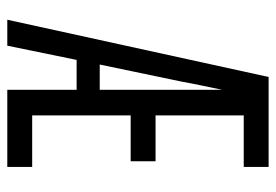

<svg xmlns="http://www.w3.org/2000/svg" viewBox="-138 -638 775 540"><g transform="rotate(90 250.0 -367.5)"><path d="M35 0 196 -735H449V-665H304V-417H433V-347H304V-70H449V0H232V-195H148L108 0ZM161 -260H232V-604Q226 -575 220 -546.5Q214 -518 209 -490Z"/></g></svg>

Font: Moesevka
Style: Regular
Weight: 400
Monospace: yes
Designer: Belleve Invis
Foundry: Belleve Invis
Version: Version 32.5.0; ttfautohint (v1.8.4)